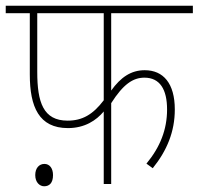

<svg xmlns="http://www.w3.org/2000/svg" viewBox="-20 -642 693 670"><path d="M368 -596H653V-622H0V-596H84V-382C84 -269 116 -195 217 -195C276 -195 316 -222 342 -253V0H368V-282C410 -348 444 -371 484 -371C538 -371 563 -330 563 -260C563 -190 539 -129 491 -71L513 -55C563 -117 590 -183 590 -260C590 -351 550 -397 485 -397C437 -397 401 -372 368 -326ZM110 -596H342V-292C304 -242 267 -221 216 -221C131 -221 110 -285 110 -391ZM103 -31C103 -5 119 8 134 8C152 8 165 -3 165 -31C165 -55 153 -70 135 -70C117 -70 103 -56 103 -31Z"/></svg>

Font: Noto Sans Devanagari SemiCondensed Thin
Style: Regular
Weight: 100
Width: 4
Designer: Jelle Bosma - Monotype Design Team
Foundry: Monotype Imaging Inc.
Version: Version 2.004